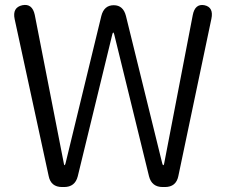

<svg xmlns="http://www.w3.org/2000/svg" viewBox="-20 -753 912 773"><path d="M230 0Q185 0 176 -44L39 -676Q29 -723 70 -732Q110 -740 120 -693L237 -95Q238 -88 240 -88Q242 -88 244 -96L388 -689Q399 -732 438 -732Q476 -732 487 -689L633 -96Q635 -88 637.5 -88Q640 -88 641 -95L756 -692Q765 -739 803 -732Q841 -724 831 -677L698 -44Q689 0 644 0H635Q591 0 580 -43L440 -614Q438 -622 436 -622Q434 -622 432 -614L293 -43Q282 0 238 0Z"/></svg>

Font: Resource Han Rounded JP Normal
Style: Regular
Weight: 350
Designer: Cyano Hao (round all glyphs); Ryoko NISHIZUKA 西塚涼子 (kana, bopomofo & ideographs); Paul D. Hunt (Latin, Greek & Cyrillic)
Foundry: Cyano Hao
Version: 0.990